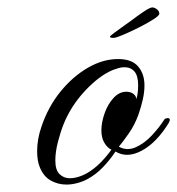

<svg xmlns="http://www.w3.org/2000/svg" viewBox="-20 -483 477 517"><path d="M159 14Q136 14 116.5 3Q97 -8 87 -33Q80 -50 80 -76Q80 -109 92 -143Q110 -196 143 -236.5Q176 -277 216.5 -300.5Q257 -324 298 -324Q335 -324 352 -304Q369 -284 369 -253Q369 -235 364.5 -215Q360 -195 353 -175Q343 -147 327 -124Q311 -101 300 -88Q322 -76 345.5 -86.5Q369 -97 389 -118.5Q409 -140 421 -159Q423 -163 426.5 -164Q430 -165 431 -165Q441 -165 435 -153Q402 -99 362 -77.5Q322 -56 291 -75L289 -72Q274 -50 256 -31.5Q238 -13 216 -1Q203 6 188 10Q173 14 159 14ZM168 -3Q189 -3 213 -16Q234 -28 251.5 -46Q269 -64 280 -80Q269 -85 261 -98.5Q253 -112 253 -132Q253 -153 261.5 -177.5Q270 -202 285.5 -219Q301 -236 320 -236Q332 -236 339.5 -230Q347 -224 347 -216Q349 -221 350.5 -231Q352 -241 352 -253Q352 -279 342 -290.5Q332 -302 315 -302Q308 -302 300.5 -300Q293 -298 285 -295Q248 -280 209.5 -239Q171 -198 151 -148Q143 -128 136 -101Q129 -74 129 -51Q129 -25 140.5 -14Q152 -3 168 -3ZM286 -381Q276 -381 276 -384Q276 -386 287.5 -394.5Q299 -403 313 -413Q327 -423 334 -428Q351 -441 367.5 -452Q384 -463 390 -463Q396 -463 402.5 -458Q409 -453 409 -446Q409 -441 392.5 -430.5Q376 -420 353 -408.5Q330 -397 311 -389Q292 -381 286 -381Z"/></svg>

Font: Fleur De Leah
Style: Regular
Weight: 400
Designer: Robert E. Leuschke
Foundry: Robert E. Leuschke
Version: Version 1.010; ttfautohint (v1.8.3)